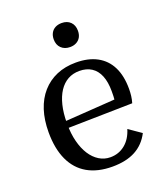

<svg xmlns="http://www.w3.org/2000/svg" viewBox="-131 -786 771 887"><g transform="rotate(-20 255.0 -342.0)"><path d="M270 10Q198 10 148 -18.5Q98 -47 72 -103Q46 -159 46 -240Q46 -300 61.5 -348Q77 -396 107 -430Q137 -464 179 -482Q221 -500 274 -500Q335 -500 377.5 -477Q420 -454 442 -410Q464 -366 464 -302Q464 -284 462 -267.5Q460 -251 455 -234L98 -227V-259L421 -281L376 -243Q382 -263 383.5 -277Q385 -291 385 -319Q385 -364 372.5 -395Q360 -426 335.5 -442Q311 -458 276 -458Q244 -458 219 -444Q194 -430 176.5 -403.5Q159 -377 149.5 -338.5Q140 -300 140 -252V-246Q140 -199 150 -160Q160 -121 178 -93Q196 -65 221 -49.5Q246 -34 276 -34Q317 -34 348 -59Q379 -84 393 -130L454 -88Q429 -39 383.5 -14.5Q338 10 270 10ZM275 -576Q248 -576 231.5 -592Q215 -608 215 -635Q215 -653 222.5 -666.5Q230 -680 243.5 -687Q257 -694 275 -694Q302 -694 318 -678Q334 -662 334 -635Q334 -617 327 -604Q320 -591 306.5 -583.5Q293 -576 275 -576Z"/></g></svg>

Font: Sutasoma
Style: Regular
Weight: 400
Designer: Izhar Fathurrohim, Akbar Rohmanto, Arusyal Khofiqoini
Foundry: Kiwari Kolektiv
Version: Version 1.102